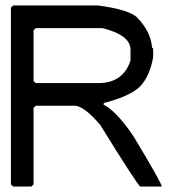

<svg xmlns="http://www.w3.org/2000/svg" viewBox="-20 -684 635 696"><path d="M27.3 -664.1H335.9Q446.3 -649.4 476.6 -621.1Q526.4 -570.3 531.2 -511.7L535.2 -507.8V-476.6Q523.4 -409.2 488.3 -371.1Q453.1 -335.9 359.4 -311.5L355.5 -308.6V-304.7Q404.3 -279.3 464.8 -188.5Q566.4 -19.5 566.4 -7.8H488.3Q473.6 -20.5 343.8 -230.5Q284.2 -300.8 250 -300.8H109.4L101.6 -293V-15.6L93.8 -7.8H27.3L19.5 -15.6V-656.2ZM101.6 -574.2V-390.6L109.4 -382.8H335.9Q426.8 -382.8 453.1 -464.8V-503.9Q453.1 -556.6 351.6 -582H109.4Z"/></svg>

Font: Urdu Khush Khati
Style: Regular
Weight: 400
Version: Version 001.500